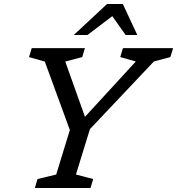

<svg xmlns="http://www.w3.org/2000/svg" viewBox="-20 -942 888 962"><path d="M660.5 -634 582.5 -656 596 -701H847.5L833.5 -656L751 -634L430.5 -295L360.5 -67.5L447 -45L433.5 0H154.5L168 -45L261.5 -67.5L330 -290.5L204.5 -633.5L125.5 -656L139 -701H405.5L392 -656L307 -633.5L414 -333.5L385 -334ZM349.5 -766.5 516.5 -922H595.5L668 -766.5H609.5L535 -872H557L418 -766.5Z"/></svg>

Font: Newsreader 8pt
Style: Italic
Weight: 400
Italic angle: -17°
Version: Version 1.003